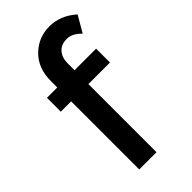

<svg xmlns="http://www.w3.org/2000/svg" viewBox="-236 -819 881 881"><g transform="rotate(-45 205.0 -378.0)"><path d="M219 -576V-532H359V-442H219V0H107V-442H40V-532H107V-573Q107 -657 157.5 -706.5Q208 -756 279.5 -756Q351 -756 410 -703L364 -624Q331 -659 295 -659Q259 -659 239 -636.5Q219 -614 219 -576Z"/></g></svg>

Font: Montserrat_am3
Style: Regular
Weight: 400
Designer: Julieta Ulanovsky
Foundry: Julieta Ulanovsky, Armenina letters added by Vahan Hovhannisyan
Version: Version 2.001